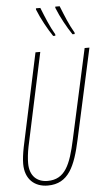

<svg xmlns="http://www.w3.org/2000/svg" viewBox="-63 -990 568 1039"><g transform="rotate(-5 221.5 -470.5)"><path d="M358 -794H370V-802C343 -848 324 -896 302 -951H278V-944C298 -893 332 -832 358 -794ZM253 -794H265V-802C238 -848 219 -896 197 -951H173V-944C193 -893 227 -832 253 -794ZM154 10C267 10 305 -82 336 -225L443 -714H417L310 -226C281 -92 250 -15 155 -15C98 -15 58 -50 58 -119C58 -143 61 -175 68 -209L176 -714H150L42 -209C35 -174 31 -142 31 -118C31 -34 83 10 154 10Z"/></g></svg>

Font: Noto Sans ExtraCondensed Thin
Style: Italic
Weight: 100
Width: 2
Italic angle: -12°
Designer: Monotype Design Team
Foundry: Monotype Imaging Inc.
Version: Version 2.013